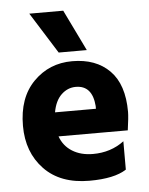

<svg xmlns="http://www.w3.org/2000/svg" viewBox="-53 -774 638 823"><g transform="rotate(-5 266.5 -363.0)"><path d="M458 -29Q406 5 299 5Q174 5 104.5 -67.5Q35 -140 35 -254Q35 -375 102.5 -443.5Q170 -512 269 -512Q371 -512 430 -452.5Q489 -393 489 -275Q489 -252 481 -196H183Q198 -154 235 -131Q272 -108 324 -108Q401 -108 458 -151ZM275 -401Q240 -401 213 -375.5Q186 -350 177 -300H353V-312Q346 -401 275 -401ZM336 -554H215L104 -731H250Z"/></g></svg>

Font: Hind Guntur
Style: Bold
Weight: 700
Designer: Manushi Parikh, Hitesh Malaviya
Foundry: Indian Type Foundry
Version: Version 1.002;PS 1.0;hotconv 1.0.86;makeotf.lib2.5.63406; tt